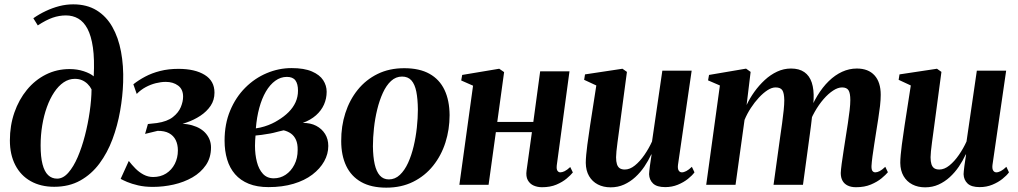

<svg xmlns="http://www.w3.org/2000/svg" viewBox="-20 -851 4689 884"><path d="M229.5 9Q167.5 9 121.5 -16.8Q75.5 -42.5 50.5 -90.8Q25.5 -139 25.5 -204.5Q25.5 -273 46.2 -332.8Q67 -392.5 104 -437.5Q141 -482.5 191.2 -507.8Q241.5 -533 300.5 -533Q335.5 -533 365.8 -523Q396 -513 411.5 -499.5Q415.5 -578.5 407.8 -632.2Q400 -686 382.8 -718.5Q365.5 -751 340.2 -765.5Q315 -780 283.5 -780Q252.5 -780 222.2 -769.5Q192 -759 154 -734L133.5 -767Q160.5 -786 190.8 -800.2Q221 -814.5 252.8 -822.8Q284.5 -831 317 -831Q380 -831 424.8 -803.5Q469.5 -776 497.2 -727.2Q525 -678.5 537.2 -613.2Q549.5 -548 547 -472.5Q545 -408 533 -340Q521 -272 497.8 -209.8Q474.5 -147.5 437.8 -98Q401 -48.5 349.5 -19.8Q298 9 229.5 9ZM243 -28.5Q270.5 -28.5 294.5 -55.8Q318.5 -83 337.8 -127.8Q357 -172.5 371 -226.8Q385 -281 393 -336.8Q401 -392.5 401.5 -439.5Q394.5 -453.5 383.2 -464.5Q372 -475.5 357.5 -481.8Q343 -488 324.5 -488Q297 -488 273 -471.8Q249 -455.5 229.5 -426.2Q210 -397 196 -358.2Q182 -319.5 174.5 -274.2Q167 -229 167 -181.5Q167 -128.5 175.8 -94.8Q184.5 -61 201.5 -44.8Q218.5 -28.5 243 -28.5Z M683.5 9.5Q646 9.5 616 2.5Q586 -4.5 565.5 -13.2Q545 -22 535.5 -27.5L573 -110Q586.5 -92.5 603.5 -75.2Q620.5 -58 641.2 -47Q662 -36 685 -36Q719 -36 744.8 -52.2Q770.5 -68.5 784.8 -96.5Q799 -124.5 799 -158.5Q799 -185.5 789 -206Q779 -226.5 758.2 -237.8Q737.5 -249 705.5 -248.5L648 -234.5L661 -280L702.5 -284.5Q750 -291.5 776 -312Q802 -332.5 812.5 -358Q823 -383.5 823 -406Q823 -440 800 -457Q777 -474 743.5 -474Q721.5 -474 697.5 -468Q673.5 -462 650.8 -449.8Q628 -437.5 609.5 -418.5L594 -463Q618 -482 648.5 -498.2Q679 -514.5 717.2 -524.2Q755.5 -534 801.5 -534Q877.5 -534 922.5 -506.2Q967.5 -478.5 967.5 -424.5Q967.5 -390.5 949.8 -364Q932 -337.5 902.5 -318Q873 -298.5 837 -286.2Q801 -274 764.5 -269.5L759.5 -277.5Q821.5 -286.5 864.2 -274.2Q907 -262 929.2 -234.8Q951.5 -207.5 951.5 -172Q951.5 -125 928 -90.8Q904.5 -56.5 865.8 -34.2Q827 -12 779.5 -1.2Q732 9.5 683.5 9.5Z M1216.5 10.5Q1163.5 10.5 1125.2 -5Q1087 -20.5 1062.2 -49Q1037.5 -77.5 1025.8 -116.8Q1014 -156 1014 -203.5Q1014 -280.5 1039.8 -342Q1065.5 -403.5 1109.2 -447.2Q1153 -491 1208.2 -514.2Q1263.5 -537.5 1322 -537.5Q1380.5 -537.5 1416.2 -522Q1452 -506.5 1468 -481.8Q1484 -457 1484 -428.5Q1484 -397.5 1471.8 -369.8Q1459.5 -342 1435 -320.2Q1410.5 -298.5 1374 -285Q1409.5 -285.5 1435.8 -271.8Q1462 -258 1476.8 -234.2Q1491.5 -210.5 1491.5 -179Q1491.5 -142 1472.5 -108Q1453.5 -74 1418 -47Q1382.5 -20 1331.5 -4.8Q1280.5 10.5 1216.5 10.5ZM1240.5 -30Q1270.5 -30 1295.2 -46.5Q1320 -63 1335.2 -92.5Q1350.5 -122 1350.5 -160.5Q1351 -188.5 1342.8 -207Q1334.5 -225.5 1319.8 -236Q1305 -246.5 1286 -251Q1276 -249 1263.8 -245.8Q1251.5 -242.5 1238 -239.2Q1224.5 -236 1209.5 -234Q1197.5 -232 1184.2 -230Q1171 -228 1156.5 -227Q1155.5 -217 1154.8 -204.8Q1154 -192.5 1154 -180Q1154 -139.5 1162.8 -105.5Q1171.5 -71.5 1190.5 -50.8Q1209.5 -30 1240.5 -30ZM1158 -260Q1179 -263 1197.5 -268.8Q1216 -274.5 1232 -282Q1248 -289.5 1259.5 -297Q1288 -314 1308.8 -334.8Q1329.5 -355.5 1340.8 -380.2Q1352 -405 1352 -433.5Q1352 -465 1340 -481Q1328 -497 1301 -497Q1272 -497 1247.5 -479.2Q1223 -461.5 1204.2 -429.5Q1185.5 -397.5 1173.8 -354.2Q1162 -311 1158 -260Z M1841 -537Q1911.5 -537 1957.5 -511.2Q2003.5 -485.5 2026.5 -437.2Q2049.5 -389 2050 -321Q2050 -255 2030.8 -194.8Q2011.5 -134.5 1974 -87.8Q1936.5 -41 1882.2 -14Q1828 13 1758.5 13Q1689 13 1643 -13Q1597 -39 1574 -87.2Q1551 -135.5 1551 -201.5Q1550.5 -269.5 1570 -330.2Q1589.5 -391 1627 -437.5Q1664.5 -484 1718.5 -510.5Q1772.5 -537 1841 -537ZM1831 -498.5Q1802.5 -498.5 1780.5 -478.2Q1758.5 -458 1742.8 -423.5Q1727 -389 1716.8 -347Q1706.5 -305 1701.8 -261Q1697 -217 1697 -177.5Q1697.5 -129 1705.2 -94.8Q1713 -60.5 1729 -42.8Q1745 -25 1770.5 -25Q1799 -25 1821 -45.8Q1843 -66.5 1858.8 -101Q1874.5 -135.5 1884.5 -177.5Q1894.5 -219.5 1899.2 -263.5Q1904 -307.5 1904 -347Q1903.5 -395 1896.8 -429Q1890 -463 1874.2 -480.8Q1858.5 -498.5 1831 -498.5Z M2543.5 -90Q2541.5 -71.5 2546.8 -64.5Q2552 -57.5 2559.5 -57.5Q2568.5 -57.5 2579.5 -62.8Q2590.5 -68 2605.5 -82L2617.5 -57Q2608 -45 2589 -29Q2570 -13 2541.8 -1Q2513.5 11 2475.5 11Q2455 11 2437.5 3.5Q2420 -4 2410.2 -21.2Q2400.5 -38.5 2404.5 -66.5L2429 -242.5H2263L2229.5 0H2095L2158 -456.5L2103.5 -480.5L2108 -506L2278.5 -534.5L2301 -519L2269.5 -289.5H2435.5L2467 -522.5H2602Z M2791.5 11.5Q2758 11.5 2732.5 -1.8Q2707 -15 2692.2 -40.2Q2677.5 -65.5 2677 -101Q2677 -116.5 2679 -138.2Q2681 -160 2684.2 -184.5Q2687.5 -209 2691 -232.2Q2694.5 -255.5 2697 -274L2725.5 -457.5L2669.5 -483.5L2673.5 -508.5L2846 -534.5L2866.5 -520L2835 -284Q2832.5 -264 2829.2 -240.8Q2826 -217.5 2823 -195Q2820 -172.5 2818.2 -154.5Q2816.5 -136.5 2816.5 -127Q2816.5 -107.5 2820.5 -95Q2824.5 -82.5 2833.2 -76.5Q2842 -70.5 2857 -70.5Q2880 -70.5 2903.2 -89.2Q2926.5 -108 2947 -137.8Q2967.5 -167.5 2982 -199.5L3029.5 -525.5H3164.5L3101.5 -91.5Q3099.5 -74 3104.8 -65.8Q3110 -57.5 3119.5 -57.5Q3128.5 -57.5 3140 -63.5Q3151.5 -69.5 3165.5 -83L3177.5 -57.5Q3167 -43 3147.2 -27.2Q3127.5 -11.5 3100.8 -0.5Q3074 10.5 3042.5 10.5Q3004.5 10.5 2987 -6Q2969.5 -22.5 2968.5 -49Q2968.5 -53 2969.5 -63.2Q2970.5 -73.5 2972.2 -86.8Q2974 -100 2976.2 -114Q2978.5 -128 2980 -139.5L2978.5 -140Q2965 -111 2946.8 -84Q2928.5 -57 2905 -35.5Q2881.5 -14 2853.2 -1.2Q2825 11.5 2791.5 11.5Z M3436 -520 3417.5 -367.5Q3432 -398.5 3453.2 -428.2Q3474.5 -458 3501 -482.5Q3527.5 -507 3558 -521.2Q3588.5 -535.5 3622 -535.5Q3659.5 -535.5 3683.2 -519Q3707 -502.5 3717.5 -470.8Q3728 -439 3726 -393.5Q3726 -386 3724.8 -374.8Q3723.5 -363.5 3721.8 -350.8Q3720 -338 3718 -326L3702 -322Q3719.5 -371 3743.2 -410.2Q3767 -449.5 3795.8 -477.5Q3824.5 -505.5 3857.2 -520.5Q3890 -535.5 3925 -535.5Q3978 -535.5 4006.5 -504Q4035 -472.5 4035 -414.5Q4035 -392 4031.8 -363.2Q4028.5 -334.5 4023.5 -303.5Q4018.5 -272.5 4014 -243.5Q4010 -216.5 4005.2 -187Q4000.5 -157.5 3997 -131Q3993.5 -104.5 3992.5 -87Q3992 -70 3997 -63.8Q4002 -57.5 4010 -57.5Q4019 -57.5 4030.2 -63.2Q4041.5 -69 4056 -83L4068 -58Q4058.5 -46.5 4039 -30.2Q4019.5 -14 3990 -1.5Q3960.5 11 3921 11Q3898.5 11 3882.8 3.2Q3867 -4.5 3859 -19Q3851 -33.5 3851 -54.5Q3851.5 -68.5 3855.2 -96.8Q3859 -125 3864.2 -158Q3869.5 -191 3874 -221Q3879 -252 3883.8 -283.8Q3888.5 -315.5 3891.8 -343.2Q3895 -371 3895 -390Q3895 -422 3886.8 -435.2Q3878.5 -448.5 3857 -448.5Q3838 -448.5 3816 -434.2Q3794 -420 3772 -394.8Q3750 -369.5 3731 -336Q3712 -302.5 3699.5 -263.5L3721.5 -346.5Q3720 -327 3718.2 -309.2Q3716.5 -291.5 3714 -273.5Q3711.5 -255.5 3709 -235.5L3677 0H3541.5L3572 -220.5Q3576.5 -252 3581 -283.8Q3585.5 -315.5 3588.2 -343.2Q3591 -371 3591 -389.5Q3590.5 -422.5 3582 -435.5Q3573.5 -448.5 3551 -448.5Q3533.5 -448.5 3513.8 -435.8Q3494 -423 3474 -401.5Q3454 -380 3436.8 -353.5Q3419.5 -327 3408 -299L3366.5 0H3231.5L3294.5 -457.5L3240 -481L3244.5 -506L3415 -535Z M4239.5 11.5Q4206 11.5 4180.5 -1.8Q4155 -15 4140.2 -40.2Q4125.5 -65.5 4125 -101Q4125 -116.5 4127 -138.2Q4129 -160 4132.2 -184.5Q4135.5 -209 4139 -232.2Q4142.5 -255.5 4145 -274L4173.5 -457.5L4117.5 -483.5L4121.5 -508.5L4294 -534.5L4314.5 -520L4283 -284Q4280.5 -264 4277.2 -240.8Q4274 -217.5 4271 -195Q4268 -172.5 4266.2 -154.5Q4264.5 -136.5 4264.5 -127Q4264.5 -107.5 4268.5 -95Q4272.5 -82.5 4281.2 -76.5Q4290 -70.5 4305 -70.5Q4328 -70.5 4351.2 -89.2Q4374.5 -108 4395 -137.8Q4415.5 -167.5 4430 -199.5L4477.5 -525.5H4612.5L4549.5 -91.5Q4547.5 -74 4552.8 -65.8Q4558 -57.5 4567.5 -57.5Q4576.5 -57.5 4588 -63.5Q4599.5 -69.5 4613.5 -83L4625.5 -57.5Q4615 -43 4595.2 -27.2Q4575.5 -11.5 4548.8 -0.5Q4522 10.5 4490.5 10.5Q4452.5 10.5 4435 -6Q4417.5 -22.5 4416.5 -49Q4416.5 -53 4417.5 -63.2Q4418.5 -73.5 4420.2 -86.8Q4422 -100 4424.2 -114Q4426.5 -128 4428 -139.5L4426.5 -140Q4413 -111 4394.8 -84Q4376.5 -57 4353 -35.5Q4329.5 -14 4301.2 -1.2Q4273 11.5 4239.5 11.5Z"/></svg>

Font: Merriweather 96pt
Style: Bold Italic
Weight: 700
Italic angle: -7.8°
Version: Version 2.101